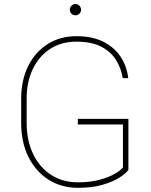

<svg xmlns="http://www.w3.org/2000/svg" viewBox="-20 -895 727 925"><path d="M598.6 -322.3V-76.2Q587.4 -60.1 556.4 -40Q525.4 -20 475.3 -5.1Q425.3 9.8 356 9.8Q274.9 9.8 213.1 -29.8Q151.4 -69.3 116.7 -139.6Q82 -210 82 -302.7V-418.9Q82 -508.8 115.7 -576.7Q149.4 -644.5 209.5 -682.6Q269.5 -720.7 347.7 -720.7Q424.8 -720.7 478 -693.8Q531.2 -667 561.3 -621.3Q591.3 -575.7 597.7 -518.6H571.3Q564 -564.9 539.6 -605Q515.1 -645 468.5 -669.7Q421.9 -694.3 347.7 -694.3Q275.4 -694.3 221.4 -659.2Q167.5 -624 137.9 -562Q108.4 -500 108.4 -419.9V-302.7Q108.4 -219.2 138.9 -154.5Q169.4 -89.8 225.1 -53.2Q280.8 -16.6 356 -16.6Q414.1 -16.6 458.7 -28.6Q503.4 -40.5 532.5 -57.4Q561.5 -74.2 572.3 -88.4V-295.4H355V-322.3ZM316.4 -848.1Q316.4 -859.4 324.2 -867.4Q332 -875.5 343.3 -875.5Q354.5 -875.5 362.5 -867.4Q370.6 -859.4 370.6 -848.1Q370.6 -836.9 362.5 -829.1Q354.5 -821.3 343.3 -821.3Q332 -821.3 324.2 -829.1Q316.4 -836.9 316.4 -848.1Z"/></svg>

Font: Vazirmatn RD UI Thin
Style: Regular
Weight: 100
Designer: Saber Rastikerdar
Foundry: Saber Rastikerdar
Version: Version 33.003